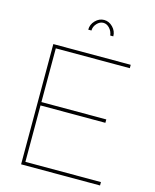

<svg xmlns="http://www.w3.org/2000/svg" viewBox="-133 -1007 883 1095"><g transform="rotate(15 308.5 -459.0)"><path d="M289 -841H270Q270 -872 292.5 -895Q315 -918 344 -918Q373 -918 395.5 -895Q418 -872 418 -841H400Q397 -866 380.5 -883.5Q364 -901 344 -901Q323 -901 306 -882.5Q289 -864 289 -841ZM565 -20V0H99V-710H556V-690H119V-373H502V-353H119V-20Z"/></g></svg>

Font: Raleway-v4020 Thin
Style: Regular
Weight: 250
Designer: Matt McInerney, Pablo Impallari, Rodrigo Fuenzalida
Foundry: Matt McInerney, Pablo Impallari, Rodrigo Fuenzalida
Version: Version 4.020;PS 004.020;hotconv 1.0.88;makeotf.lib2.5.64775